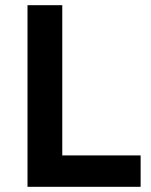

<svg xmlns="http://www.w3.org/2000/svg" viewBox="-20 -720 581 740"><path d="M220 -700V-121H522V0H86V-700Z"/></svg>

Font: QuotatisMedium
Style: Regular
Weight: 500
Designer: Julieta Ulanovsky
Foundry: Quotatis-Medium
Version: Version 4.000;PS 004.000;hotconv 1.0.88;makeotf.lib2.5.64775